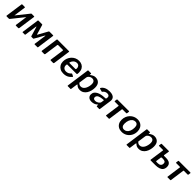

<svg xmlns="http://www.w3.org/2000/svg" viewBox="687 -2793 5211 5211"><g transform="rotate(45 3292.0 -187.5)"><path d="M229 -514 160 -22Q157 0 134 0H52Q41 0 37.5 -4.5Q34 -9 35 -18L105 -513Q107 -530 121 -530H217Q231 -530 229 -514ZM586 -514 517 -22Q516 -10 510 -5Q504 0 491 0H410Q398 0 394.5 -4.5Q391 -9 392 -18L462 -513Q464 -530 479 -530H575Q589 -530 586 -514ZM466 -524 529 -475 153 -5 90 -55Z M667 0Q654 0 656 -15L726 -517Q728 -530 743 -530H879Q893 -530 896 -519L978 -241Q980 -234 984 -234Q988 -234 992 -241L1143 -514Q1146 -521 1152.5 -525.5Q1159 -530 1167 -530H1304Q1317 -530 1315 -515L1245 -13Q1244 0 1228 0H1126Q1113 0 1115 -15L1165 -369Q1166 -375 1161.5 -375Q1157 -375 1153 -369L998 -95Q992 -84 980 -84H919Q906 -84 903 -96L822 -369Q821 -376 816 -375.5Q811 -375 810 -368L760 -13Q759 0 743 0Z M1402 0Q1391 0 1387.5 -4.5Q1384 -9 1385 -18L1455 -513Q1457 -530 1471 -530H1915Q1929 -530 1926 -514L1857 -22Q1856 -10 1850 -5Q1844 0 1831 0H1744Q1733 0 1729.5 -4.5Q1726 -9 1727 -18L1783 -416Q1785 -426 1782 -432Q1779 -438 1769 -438H1596Q1586 -438 1579.5 -435Q1573 -432 1571 -422L1515 -22Q1513 0 1489 0Z M2229 10Q2158 10 2105.5 -19Q2053 -48 2023.5 -99.5Q1994 -151 1994 -219Q1994 -281 2015.5 -338.5Q2037 -396 2077 -441.5Q2117 -487 2172 -513.5Q2227 -540 2294 -540Q2361 -540 2411 -513Q2461 -486 2488.5 -435.5Q2516 -385 2516 -312Q2516 -299 2515 -285Q2514 -271 2512 -256Q2511 -248 2506 -244Q2501 -240 2490 -240H2139Q2129 -240 2126 -228.5Q2123 -217 2123 -196Q2123 -141 2157.5 -111Q2192 -81 2246 -81Q2289 -81 2325 -98.5Q2361 -116 2393 -153Q2398 -158 2403 -157.5Q2408 -157 2414 -154L2471 -126Q2488 -119 2476 -104Q2439 -61 2401.5 -36Q2364 -11 2322 -0.5Q2280 10 2229 10ZM2373 -311Q2383 -311 2390 -319Q2397 -327 2397 -352Q2397 -396 2370.5 -427Q2344 -458 2294 -458Q2254 -458 2221 -437.5Q2188 -417 2166.5 -383.5Q2145 -350 2140 -311Z M2560 165Q2553 165 2551 159Q2549 153 2551 145L2643 -514Q2644 -524 2647.5 -527Q2651 -530 2663 -530H2753Q2763 -530 2767.5 -527Q2772 -524 2771 -514L2766 -480Q2765 -474 2770 -474.5Q2775 -475 2782 -481Q2799 -493 2819.5 -507Q2840 -521 2868 -530.5Q2896 -540 2935 -540Q3014 -540 3065 -488Q3116 -436 3116 -330Q3116 -273 3101.5 -213Q3087 -153 3056 -102.5Q3025 -52 2976 -21Q2927 10 2859 10Q2815 10 2782 -5.5Q2749 -21 2726 -47Q2717 -56 2712 -50Q2707 -44 2705 -31L2679 153Q2678 161 2676 163Q2674 165 2667 165H2560ZM2815 -75Q2861 -75 2893.5 -100.5Q2926 -126 2946 -166Q2966 -206 2976 -251Q2986 -296 2986 -335Q2986 -379 2972.5 -405.5Q2959 -432 2936 -443.5Q2913 -455 2883 -455Q2849 -455 2820 -440.5Q2791 -426 2772.5 -404Q2754 -382 2751 -360L2717 -127Q2737 -102 2760.5 -88.5Q2784 -75 2815 -75Z M3484 -53Q3449 -20 3405 -5Q3361 10 3312 10Q3241 10 3201.5 -26Q3162 -62 3162 -119Q3162 -174 3190 -212Q3218 -250 3263 -273.5Q3308 -297 3362 -308.5Q3416 -320 3467 -322L3517 -325Q3536 -326 3539 -344L3542 -367Q3543 -372 3543.5 -376.5Q3544 -381 3544 -385Q3544 -420 3522.5 -438Q3501 -456 3461 -456Q3425 -456 3391.5 -441Q3358 -426 3331 -388Q3328 -383 3324 -382Q3320 -381 3312 -383L3231 -404Q3225 -406 3222.5 -412Q3220 -418 3226 -432Q3261 -486 3323 -513Q3385 -540 3469 -540Q3539 -540 3583 -522Q3627 -504 3648 -472Q3669 -440 3669 -397Q3669 -390 3668.5 -383Q3668 -376 3667 -368L3617 -16Q3616 -5 3613 -2.5Q3610 0 3600 0H3515Q3506 0 3503 -6Q3500 -12 3500 -22L3502 -56Q3501 -73 3484 -53ZM3525 -246Q3526 -255 3524.5 -257.5Q3523 -260 3515 -259L3468 -255Q3444 -253 3413.5 -247Q3383 -241 3355 -228.5Q3327 -216 3309 -194Q3291 -172 3291 -139Q3291 -111 3311 -94.5Q3331 -78 3368 -78Q3397 -78 3423 -87.5Q3449 -97 3468 -111Q3488 -125 3500.5 -142Q3513 -159 3515 -175Z M4199 -439H4057Q4047 -439 4045 -428L3987 -13Q3986 0 3971 0H3869Q3856 0 3858 -15L3915 -426Q3916 -432 3914 -435.5Q3912 -439 3905 -439H3763Q3748 -439 3749 -454L3758 -517Q3760 -530 3775 -530L4213 -531Q4228 -531 4227 -517L4218 -454Q4216 -439 4199 -439Z M4471 10Q4400 10 4348 -19Q4296 -48 4267.5 -100Q4239 -152 4239 -221Q4239 -291 4263 -349.5Q4287 -408 4328.5 -450.5Q4370 -493 4424.5 -516.5Q4479 -540 4540 -540Q4611 -540 4663 -510Q4715 -480 4743 -427Q4771 -374 4771 -305Q4771 -214 4731 -142.5Q4691 -71 4623.5 -30.5Q4556 10 4471 10ZM4475 -79Q4522 -79 4560 -108.5Q4598 -138 4620 -193.5Q4642 -249 4642 -329Q4642 -389 4615.5 -421.5Q4589 -454 4538 -454Q4491 -454 4453 -424Q4415 -394 4392 -338Q4369 -282 4369 -202Q4369 -143 4396.5 -111Q4424 -79 4475 -79Z M4820 165Q4813 165 4811 159Q4809 153 4811 145L4903 -514Q4904 -524 4907.5 -527Q4911 -530 4923 -530H5013Q5023 -530 5027.5 -527Q5032 -524 5031 -514L5026 -480Q5025 -474 5030 -474.5Q5035 -475 5042 -481Q5059 -493 5079.5 -507Q5100 -521 5128 -530.5Q5156 -540 5195 -540Q5274 -540 5325 -488Q5376 -436 5376 -330Q5376 -273 5361.5 -213Q5347 -153 5316 -102.5Q5285 -52 5236 -21Q5187 10 5119 10Q5075 10 5042 -5.5Q5009 -21 4986 -47Q4977 -56 4972 -50Q4967 -44 4965 -31L4939 153Q4938 161 4936 163Q4934 165 4927 165H4820ZM5075 -75Q5121 -75 5153.5 -100.5Q5186 -126 5206 -166Q5226 -206 5236 -251Q5246 -296 5246 -335Q5246 -379 5232.5 -405.5Q5219 -432 5196 -443.5Q5173 -455 5143 -455Q5109 -455 5080 -440.5Q5051 -426 5032.5 -404Q5014 -382 5011 -360L4977 -127Q4997 -102 5020.5 -88.5Q5044 -75 5075 -75Z M5579 0Q5561 0 5564 -18L5622 -426Q5624 -439 5612 -439H5465Q5449 -439 5451 -454L5460 -517Q5463 -530 5477 -530H5743Q5759 -530 5757 -517L5734 -363Q5733 -345 5747 -345H5820Q5896 -345 5938.5 -325Q5981 -305 5999 -271Q6017 -237 6017 -192Q6017 -124 5986.5 -82Q5956 -40 5897.5 -20Q5839 0 5757 0ZM5714 -83H5770Q5826 -83 5857 -110.5Q5888 -138 5888 -189Q5888 -231 5862.5 -248.5Q5837 -266 5789 -266H5742Q5733 -265 5726 -261.5Q5719 -258 5717 -247L5698 -105Q5697 -95 5700 -89Q5703 -83 5714 -83Z M6556 -439H6414Q6404 -439 6402 -428L6344 -13Q6343 0 6328 0H6226Q6213 0 6215 -15L6272 -426Q6273 -432 6271 -435.5Q6269 -439 6262 -439H6120Q6105 -439 6106 -454L6115 -517Q6117 -530 6132 -530L6570 -531Q6585 -531 6584 -517L6575 -454Q6573 -439 6556 -439Z"/></g></svg>

Font: Libre Franklin SemiBold
Style: Italic
Weight: 600
Italic angle: -8°
Designer: Pablo Impallari, Rodrigo Fuenzalida, Nhung Nguyen
Foundry: Impallari Type
Version: Version 3.000